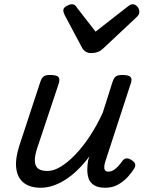

<svg xmlns="http://www.w3.org/2000/svg" viewBox="-20 -868 686 904"><path d="M172 16Q121 16 91.5 -7.5Q62 -31 56.5 -75.5Q51 -120 71 -182L170 -483Q177 -503 186.5 -509Q196 -515 215 -515Q247 -515 255 -505.5Q263 -496 257 -476L155 -170Q144 -137 144 -112.5Q144 -88 158 -75.5Q172 -63 204 -63Q233 -63 266.5 -83.5Q300 -104 335 -140.5Q370 -177 403 -227Q436 -277 464 -338L510 -483Q517 -503 526.5 -509Q536 -515 555 -515Q586 -515 594.5 -505.5Q603 -496 596 -476L477 -111Q472 -97 471 -85Q470 -73 474.5 -66.5Q479 -60 490 -60Q503 -60 514.5 -67Q526 -74 536.5 -85.5Q547 -97 556 -110Q563 -120 574 -122Q585 -124 600 -114Q615 -104 616.5 -94.5Q618 -85 612 -75Q602 -58 583 -36.5Q564 -15 537 0.5Q510 16 476 16Q442 16 423 4Q404 -8 397.5 -27Q391 -46 391 -68.5Q391 -91 395 -113L401 -132Q375 -97 347 -69.5Q319 -42 289.5 -23Q260 -4 230.5 6Q201 16 172 16ZM605 -848Q617 -848 626.5 -837Q636 -826 636 -814Q636 -804 632.5 -798.5Q629 -793 625 -789L466 -640Q452 -627 438.5 -622.5Q425 -618 408 -618Q395 -618 384 -624.5Q373 -631 366 -644L285 -796Q281 -804 279.5 -809.5Q278 -815 278 -819Q278 -831 293 -839.5Q308 -848 317 -848Q328 -848 333.5 -843Q339 -838 343 -831L430 -719L576 -833Q583 -838 589.5 -843Q596 -848 605 -848Z"/></svg>

Font: Playwrite CU
Style: Regular
Weight: 400
Designer: Veronika Burian, José Scaglione
Foundry: TypeTogether
Version: Version 1.002